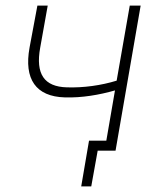

<svg xmlns="http://www.w3.org/2000/svg" viewBox="-20 -540 565 688"><path d="M271 128H307L330 0H394L484 -520H445L398 -251C343 -234 279 -225 220 -227C138 -229 107 -275 124 -369L151 -520H114L86 -370C65 -256 109 -194 212 -191C273 -189 336 -200 392 -216L361 -36H299Z"/></svg>

Font: Fixel Text 20240404 ExtraLight
Style: Italic
Weight: 200
Width: 4
Italic angle: -10°
Designer: AlfaBravo + MacPaw
Foundry: Kyrylo Tkachov, Marchela Mozhyna, Serhii Makarenko, Maria Weinstein, Zakhar Kryvoshyya
Version: Version 1.211;Glyphs 3.2 (3225)